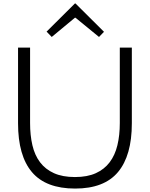

<svg xmlns="http://www.w3.org/2000/svg" viewBox="-20 -1087 872 1117"><path d="M585 -902 556 -872 419 -984H416L281 -872L251 -903L416 -1067H419ZM747 -370Q747 -182 666.5 -86Q586 10 417 10Q247 10 166 -85.5Q85 -181 85 -370V-810H155V-371Q155 -300 168.5 -242Q182 -184 213 -143Q244 -102 294 -79.5Q344 -57 416 -57Q488 -57 537.5 -79.5Q587 -102 618 -143Q649 -184 663 -242Q677 -300 677 -371V-810H747Z"/></svg>

Font: TypoPRO Sinkin Sans
Style: 300 Light
Weight: 300
Designer: Keith Bates
Foundry: K-Type
Version: Sinkin Sans (version 1.0)  by Keith Bates   •   © 2014   www